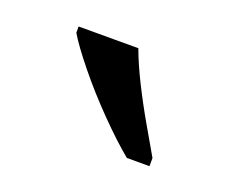

<svg xmlns="http://www.w3.org/2000/svg" viewBox="-45 -830 342 287"><g transform="rotate(20 125.5 -686.0)"><path d="M175 -606Q153 -624 125 -652.5Q97 -681 73.5 -710Q50 -739 40 -756V-766H135Q143 -744 156.5 -717Q170 -690 185 -664Q200 -638 211 -619V-606Z"/></g></svg>

Font: Noto Serif Myanmar ExtraCondensed
Style: Regular
Weight: 400
Width: 2
Designer: Ben Mitchell and the Monotype Design Team
Foundry: Monotype Imaging Inc.
Version: Version 2.106; ttfautohint (v1.8.4.7-5d5b)